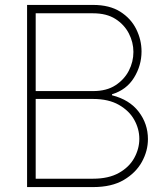

<svg xmlns="http://www.w3.org/2000/svg" viewBox="-20 -760 676 780"><path d="M90 0V-740H358Q425 -740 468.5 -712.5Q512 -685 533.5 -641.5Q555 -598 555 -551Q555 -494 524.5 -444.5Q494 -395 435 -377V-373Q506 -355 543.5 -306Q581 -257 581 -195Q581 -147 556.5 -102.5Q532 -58 483 -29Q434 0 358 0ZM358 -706H125V-390H358Q413 -390 449 -413.5Q485 -437 503.5 -473Q522 -509 522 -549Q522 -588 503.5 -624Q485 -660 449 -683Q413 -706 358 -706ZM358 -358H125V-34H358Q421 -34 463 -57.5Q505 -81 525.5 -118.5Q546 -156 546 -196Q546 -236 525.5 -273Q505 -310 463 -334Q421 -358 358 -358Z"/></svg>

Font: Be Vietnam Pro Thin
Style: Regular
Weight: 100
Designer: Lam Bao, Tony Le, Vietanh Nguyen
Foundry: Yellow Type Foundry
Version: Version 1.002; ttfautohint (v1.8.3)